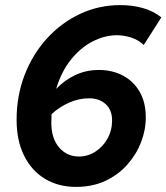

<svg xmlns="http://www.w3.org/2000/svg" viewBox="-20 -721 652 752"><path d="M45 -252Q45 -346 76.5 -427.5Q108 -509 164 -570.5Q220 -632 293.5 -666.5Q367 -701 451 -701Q499 -701 539.5 -689.5Q580 -678 612 -653L543 -545Q522 -565 493.5 -574Q465 -583 438 -583Q390 -583 342.5 -558.5Q295 -534 257.5 -487Q220 -440 200 -373Q234 -408 276 -427.5Q318 -447 367 -447Q420 -447 461.5 -425Q503 -403 527 -361.5Q551 -320 551 -261Q551 -212 532.5 -164Q514 -116 478.5 -76Q443 -36 392.5 -12.5Q342 11 278 11Q208 11 155.5 -21Q103 -53 74 -112Q45 -171 45 -252ZM181 -240Q181 -179 211.5 -143.5Q242 -108 289 -108Q324 -108 353.5 -127Q383 -146 401 -178Q419 -210 419 -250Q419 -290 394 -313Q369 -336 329 -336Q288 -336 249.5 -318.5Q211 -301 182 -274Q182 -265 181.5 -257Q181 -249 181 -240Z"/></svg>

Font: Radio Canada SemiBold
Style: Italic
Weight: 600
Italic angle: -12°
Designer: Charles Daoud, Etienne Aubert Bonn, Alexandre Saumier Demers, Jacques Le Bailly
Foundry: Radio-Canada
Version: Version 2.104; ttfautohint (v1.8.4.7-5d5b);gftools[0.9.28.de